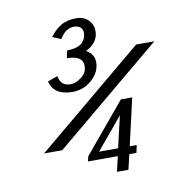

<svg xmlns="http://www.w3.org/2000/svg" viewBox="-76 -734 758 804"><g transform="rotate(-10 303.0 -331.5)"><path d="M240.2 -537.1Q264.6 -537.1 281.7 -543Q298.8 -548.8 306.9 -558.3Q314.9 -567.9 318.4 -577.4Q321.8 -586.9 321.8 -597.2Q321.8 -613.8 311.3 -621.8Q300.8 -629.9 285.2 -629.9Q270 -629.9 258.3 -623.5Q246.6 -617.2 240.5 -610.1Q234.4 -603 224.1 -587.9L188 -603Q208.5 -631.3 234.6 -647.2Q260.7 -663.1 300.8 -663.1Q332 -663.1 351.6 -643.6Q371.1 -624 371.1 -597.2Q371.1 -547.9 317.9 -521Q351.1 -501.5 351.1 -467.8Q351.1 -425.8 315.7 -393.8Q280.3 -361.8 231.9 -361.8Q153.8 -361.8 138.2 -422.9L181.2 -438Q183.1 -419.9 194.6 -407.5Q206.1 -395 231 -395Q252.4 -395 276.6 -413.6Q300.8 -432.1 300.8 -460.9Q300.8 -504.9 232.9 -504.9ZM69.8 -128.9 528.8 -511.2H606L147 -128.9ZM250 -85 425.8 -295.9H474.1L428.2 -96.2H458L451.2 -64H420.9L405.8 0H356.9L372.1 -64H245.1ZM410.2 -231 297.9 -96.2H378.9Z"/></g></svg>

Font: Pfennig
Style: Italic
Weight: 500
Italic angle: -13°
Version: Version 20120410 ; ttfautohint (v0.8)